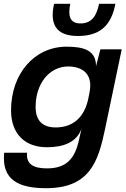

<svg xmlns="http://www.w3.org/2000/svg" viewBox="-25 -784 660 1008"><path d="M526 -104 614 -525H502L479 -436C480 -518 418 -539 325 -539C155 -539 33 -396 33 -205C33 -80 107 -11 221 -11C306 -11 376 -35 403 -108L389 -47C368 48 324 100 222 100C157 100 111 82 117 18H-3C-18 164 78 204 217 204C448 204 491 61 526 -104ZM162 -223C162 -345 234 -435 333 -435C399 -435 466 -403 445 -299V-298L437 -259C412 -153 344 -115 267 -115C195 -115 162 -154 162 -223ZM259 -764C236 -663 264 -595 384 -595C513 -595 561 -664 581 -764H495C483 -705 459 -661 398 -661C338 -661 332 -705 344 -764Z"/></svg>

Font: Nacelle SemiBold
Style: Italic
Weight: 600
Italic angle: -12°
Designer: Sora Sagano
Foundry: Sora Sagano
Version: Version 1.000;FEAKit 1.0